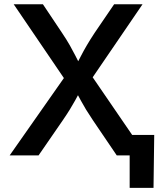

<svg xmlns="http://www.w3.org/2000/svg" viewBox="-20 -748 778 924"><path d="M26.4 0 318.8 -417V-326.2L45.9 -727.5H186.5L278.8 -589.4Q301.8 -555.2 316.2 -529.5Q330.6 -503.9 342.8 -480Q355 -456.1 370.1 -426.3H342.3Q357.9 -455.6 370.1 -479.5Q382.3 -503.4 397.5 -529.3Q412.6 -555.2 435.1 -589.4L529.3 -727.5H666L396 -332V-419.9L683.6 0H542L427.7 -168.5Q407.2 -199.2 394 -220.7Q380.9 -242.2 369.9 -262.7Q358.9 -283.2 344.2 -310.1H366.2Q352.5 -284.2 341.1 -263.7Q329.6 -243.2 316.2 -221.2Q302.7 -199.2 281.7 -168.5L165.5 0ZM604 156.2V0H564.5V-98.6H722.2L718.8 156.2Z"/></svg>

Font: Inter Cardless
Style: Medium
Weight: 500
Designer: Rasmus Andersson
Foundry: rsms
Version: Version 4.001;git-9221beed3